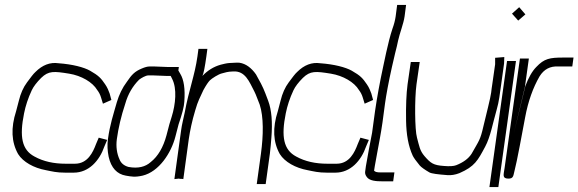

<svg xmlns="http://www.w3.org/2000/svg" viewBox="-20 -726 2332 774"><path d="M429 -323 422 -349C418 -360 413 -373 404 -386C387 -411 378 -421 343 -441C318 -455 272 -467 216 -471C182 -476 151 -464 123 -436C114 -428 104 -414 89 -394C74 -374 63 -349 56 -320C51 -302 48 -288 45 -278C23 -210 26 -153 53 -105C73 -73 116 -49 165 -40C190 -35 208 -30 243 -30H277C338 -30 381 -78 401 -136L412 -162L378 -171L367 -145C355 -113 334 -66 282 -66H245C197 -66 155 -75 119 -95C68 -122 58 -175 77 -269C83 -299 93 -330 108 -362C115 -377 128 -394 146 -412C176 -441 197 -439 259 -429C308 -421 353 -395 372 -363C379 -354 384 -344 387 -334L395 -308Z M649 -420H668L674 -408C694 -369 688 -306 672 -255C667 -241 660 -216 651 -180C638 -132 617 -96 588 -73C566 -53 536 -46 498 -53C480 -58 468 -68 462 -83C451 -107 447 -135 451 -165C457 -209 468 -257 485 -308C496 -347 515 -379 541 -405C549 -411 567 -422 578 -422H598ZM603 -458H583C574 -458 564 -455 552 -450C523 -438 511 -425 492 -397C473 -372 460 -344 451 -314C437 -264 423 -224 415 -164C412 -142 413 -119 418 -94C428 -49 452 -24 487 -18C510 -14 524 -11 555 -18C621 -34 670 -109 687 -175C693 -198 697 -214 700 -225C714 -266 722 -296 723 -316C727 -368 721 -405 707 -428L699 -442L701 -456H654Z M719 -4 741 -165C746 -199 754 -238 767 -281C778 -320 787 -334 800 -363C811 -383 820 -396 826 -402C834 -410 861 -427 874 -430C891 -434 894 -437 920 -438C969 -441 985 -396 1005 -358C1012 -345 1021 -318 1027 -304C1043 -255 1042 -181 1032 -107L1015 16H1051L1068 -107C1071 -129 1072 -149 1074 -171C1079 -233 1075 -283 1061 -320C1057 -330 1053 -340 1050 -349C1040 -376 1025 -403 1012 -426C993 -453 971 -469 946 -473C939 -474 925 -473 905 -472C892 -471 881 -468 869 -465C841 -457 817 -442 796 -420C801 -430 806 -456 812 -499L816 -529H780L776 -499C765 -421 741 -362 725 -274C720 -249 713 -224 710 -200L683 -4L701 -6C704 -5 706 -5 709 -5C712 -5 716 -5 719 -4Z M1484 -323 1477 -349C1473 -360 1468 -373 1459 -386C1442 -411 1433 -421 1398 -441C1373 -455 1327 -467 1271 -471C1237 -476 1206 -464 1178 -436C1169 -428 1159 -414 1144 -394C1129 -374 1118 -349 1111 -320C1106 -302 1103 -288 1100 -278C1078 -210 1081 -153 1108 -105C1128 -73 1171 -49 1220 -40C1245 -35 1263 -30 1298 -30H1332C1393 -30 1436 -78 1456 -136L1467 -162L1433 -171L1422 -145C1410 -113 1389 -66 1337 -66H1300C1252 -66 1210 -75 1174 -95C1123 -122 1113 -175 1132 -269C1138 -299 1148 -330 1163 -362C1170 -377 1183 -394 1201 -412C1231 -441 1252 -439 1314 -429C1363 -421 1408 -395 1427 -363C1434 -354 1439 -344 1442 -334L1450 -308Z M1522 -233 1532 -308C1537 -344 1546 -393 1560 -456L1573 -512C1578 -531 1582 -548 1585 -563C1591 -591 1607 -631 1611 -660L1617 -706H1581L1575 -660C1573 -646 1569 -629 1562 -610C1552 -580 1545 -550 1537 -515L1525 -459C1511 -394 1500 -334 1492 -279L1480 -191C1471 -146 1463 -102 1455 -56L1452 -34C1451 -27 1453 -20 1459 -12C1470 3 1496 5 1522 5H1565L1570 -31H1513C1500 -31 1492 -33 1488 -38L1491 -57L1501 -112C1508 -151 1515 -184 1522 -233Z M1636 -476 1623 -386C1618 -348 1616 -299 1617 -239C1618 -184 1626 -137 1644 -98C1648 -90 1657 -77 1672 -59C1678 -52 1692 -42 1711 -31C1720 -26 1745 -23 1784 -20C1798 -19 1814 -21 1832 -28C1894 -55 1906 -79 1936 -135C1957 -174 1967 -231 1982 -283C1992 -317 1995 -349 2000 -383L2012 -470L2013 -496L1976 -493V-467L1964 -383C1963 -375 1961 -365 1960 -353C1958 -334 1938 -256 1929 -218C1916 -161 1912 -161 1881 -106C1868 -86 1847 -71 1819 -60C1809 -56 1792 -55 1769 -57C1727 -60 1716 -68 1691 -97C1672 -119 1670 -138 1661 -171C1652 -202 1651 -328 1659 -386L1672 -476Z M2024 -480 1953 28H1989L2060 -480ZM2044 -671 2069 -643 2098 -668 2073 -697Z M2076 -490 2014 -48C2010 -21 2004 -7 2028 -6C2052 -5 2049 -20 2055 -41C2062 -65 2088 -204 2097 -253C2109 -318 2129 -373 2155 -418C2173 -447 2198 -460 2231 -458H2247H2287L2292 -494H2252C2196 -494 2174 -490 2142 -456C2125 -439 2110 -412 2097 -377V-376C2036 -125 2036 -125 2096 -375L2112 -490Z"/></svg>

Font: Reckless Catfish
Style: It
Weight: 400
Foundry: Cannot Into Space Fonts
Version: Version 0.2894